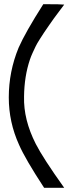

<svg xmlns="http://www.w3.org/2000/svg" viewBox="-20 -670 337 918"><path d="M287 228H191Q100 89 71 22Q22 -86 22 -204Q22 -328 69 -442Q101 -515 187 -650Q275 -650 287 -648Q284 -644 263 -616Q242 -588 237 -581Q232 -574 214.5 -549Q197 -524 190.5 -514Q184 -504 170.5 -483Q157 -462 150.5 -448.5Q144 -435 136 -417.5Q128 -400 123 -385Q96 -305 95 -208Q92 -98 151 18Q185 85 287 228Z"/></svg>

Font: GFS Neohellenic Rg
Style: Regular
Weight: 400
Designer: Takis Katsoulidis and George D. Matthiopoulos
Foundry: Takis Katsoulidis and George D. Matthiopoulos
Version: Version 1.0